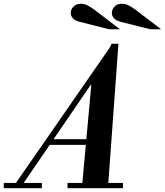

<svg xmlns="http://www.w3.org/2000/svg" viewBox="-98 -998 874 1018"><path d="M-19 -20 498 -766 385 -551 22 -20ZM-78 0V-28H124V0ZM260 0V-28H554V0ZM156 -230V-260H425V-230ZM337 -10 386 -547H382L494 -766H530L475 -10ZM698 -843 539 -883Q517 -889 506 -901.5Q495 -914 495 -929Q495 -948 509 -963Q523 -978 548 -978Q564 -978 579.5 -971.5Q595 -965 621 -946L756 -843ZM480 -843 322 -883Q299 -889 288 -901.5Q277 -914 277 -929Q277 -948 291.5 -963Q306 -978 330 -978Q347 -978 362 -971.5Q377 -965 403 -946L538 -843Z"/></svg>

Font: Libre Bodoni Medium
Style: Italic
Weight: 500
Italic angle: -13°
Designer: Pablo Impallari, Rodrigo Fuenzalida
Foundry: Impallari Type
Version: Version 2.005;gftools[0.9.23]